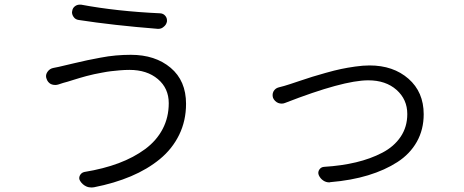

<svg xmlns="http://www.w3.org/2000/svg" viewBox="-20 -790 2040 845"><path d="M722.7 -335.9Q722.7 -401.4 674.8 -441.9Q627 -482.4 549.8 -482.4Q529.3 -482.4 507.3 -480.5Q485.4 -478.5 468.3 -476.6Q451.2 -474.6 428.7 -470.2Q406.2 -465.8 394 -463.4Q381.8 -460.9 359.9 -455.1Q337.9 -449.2 330.6 -446.8Q323.2 -444.3 301.8 -438Q280.3 -431.6 278.3 -430.7Q258.8 -425.8 236.3 -418Q229.5 -416 222.7 -416Q212.9 -416 204.1 -419.9Q189.5 -427.7 184.6 -444.3Q182.6 -449.2 182.6 -455.1Q182.6 -464.8 189.5 -474.6Q199.2 -488.3 215.8 -491.2Q237.3 -495.1 260.7 -501Q269.5 -502.9 306.2 -511.7Q342.8 -520.5 364.3 -524.9Q385.7 -529.3 421.4 -536.1Q457 -543 490.2 -545.9Q523.4 -548.8 555.7 -548.8Q663.1 -548.8 731 -491.7Q798.8 -434.6 798.8 -333Q798.8 -258.8 768.6 -196.8Q738.3 -134.8 683.6 -89.8Q628.9 -44.9 556.2 -14.2Q483.4 16.6 393.6 34.2Q387.7 35.2 382.8 35.2Q370.1 35.2 359.4 30.3Q342.8 22.5 333 6.8Q325.2 -4.9 331.5 -17.6Q337.9 -30.3 351.6 -33.2Q435.5 -46.9 502 -71.8Q568.4 -96.7 618.7 -133.8Q668.9 -170.9 695.8 -222.2Q722.7 -273.4 722.7 -335.9ZM326.2 -702.1Q311.5 -704.1 303.7 -715.8Q296.9 -725.6 296.9 -736.3Q296.9 -739.3 297.9 -742.2Q299.8 -755.9 311.5 -763.7Q320.3 -769.5 330.1 -769.5Q333 -769.5 336.9 -769.5Q493.2 -740.2 685.5 -731.4Q699.2 -730.5 708 -719.7Q714.8 -710.9 714.8 -701.2Q714.8 -698.2 714.8 -695.3Q711.9 -680.7 700.2 -671.9Q690.4 -663.1 677.7 -663.1Q675.8 -663.1 673.8 -663.1Q477.5 -678.7 326.2 -702.1Z M1234.4 -336.9Q1227.5 -334 1219.7 -334Q1211.9 -334 1204.1 -336.9Q1188.5 -343.8 1181.6 -359.4Q1179.7 -366.2 1179.7 -372.1Q1179.7 -379.9 1183.6 -387.7Q1191.4 -401.4 1206.1 -405.3Q1230.5 -411.1 1256.8 -419.9Q1259.8 -420.9 1297.9 -433.6Q1335.9 -446.3 1354.5 -452.1Q1373 -458 1413.1 -469.2Q1453.1 -480.5 1481 -486.3Q1508.8 -492.2 1543.5 -497.1Q1578.1 -502 1606.4 -502Q1710.9 -502 1777.8 -443.4Q1844.7 -384.8 1844.7 -287.1Q1844.7 -219.7 1814.5 -166Q1784.2 -112.3 1729 -76.7Q1673.8 -41 1600.1 -18.6Q1526.4 3.9 1433.6 11.7Q1431.6 12.7 1429.7 12.7Q1415 12.7 1403.3 4.9Q1389.6 -3.9 1382.8 -19.5Q1377.9 -32.2 1385.3 -43.5Q1392.6 -54.7 1406.2 -55.7Q1483.4 -60.5 1546.9 -75.7Q1610.4 -90.8 1662.1 -117.7Q1713.9 -144.5 1743.2 -188Q1772.5 -231.4 1772.5 -288.1Q1772.5 -352.5 1725.1 -394.5Q1677.7 -436.5 1600.6 -436.5Q1490.2 -436.5 1234.4 -336.9Z"/></svg>

Font: Gen Jyuu Gothic Normal
Style: Regular
Weight: 300
Designer: [Source Han Sans]
Ryoko NISHIZUKA  (kana & ideographs); Paul D. Hunt (Latin, Greek & Cyrillic); Wenlong ZHANG  (bopomofo
Version: Version 1.002.20150607